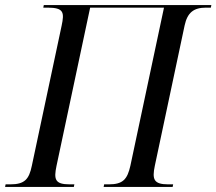

<svg xmlns="http://www.w3.org/2000/svg" viewBox="-43 -734 850 754"><path d="M-23 0H247L249 -10H231C172 -10 168 -30 179 -83L311 -704H601L469 -83C457 -30 440 -10 384 -10H366L364 0H635L637 -10H618C560 -10 554 -30 565 -83L682 -634C693 -685 718 -704 766 -704H785L787 -714H129L127 -704H144C208 -704 210 -685 199 -633L82 -83C71 -30 54 -10 -3 -10H-21Z"/></svg>

Font: Noto Serif Display SemiCondensed
Style: Italic
Weight: 400
Width: 4
Italic angle: -12°
Designer: Monotype Design Team
Foundry: Monotype Imaging Inc.
Version: Version 2.009